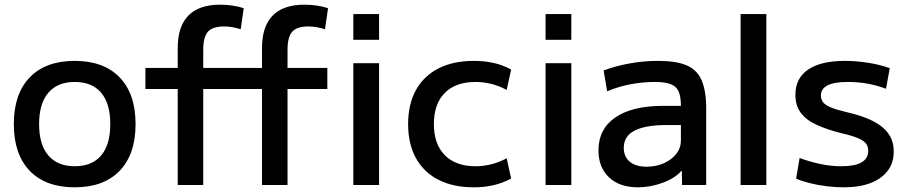

<svg xmlns="http://www.w3.org/2000/svg" viewBox="-20 -790 3876 820"><path d="M299 10Q175 10 107 -60.5Q39 -131 39 -260Q39 -389 107 -459.5Q175 -530 299 -530Q423 -530 491 -459.5Q559 -389 559 -260Q559 -131 491 -60.5Q423 10 299 10ZM299 -80Q373 -80 412 -126Q451 -172 451 -260Q451 -348 412 -394Q373 -440 299 -440Q226 -440 186.5 -394Q147 -348 147 -260Q147 -172 186.5 -126Q226 -80 299 -80Z M739 0V-410H601V-500H739V-585Q739 -677 784.5 -723.5Q830 -770 920 -770Q948 -770 974 -766Q1000 -762 1021 -755L1008 -665Q972 -677 937 -677Q888 -677 868 -654.5Q848 -632 848 -577V-500H1099V-585Q1099 -677 1144.5 -723.5Q1190 -770 1280 -770Q1308 -770 1334 -766Q1360 -762 1381 -755L1368 -665Q1332 -677 1297 -677Q1248 -677 1228 -654.5Q1208 -632 1208 -577V-500H1378V-410H1208V0H1099V-410H848V0ZM1489 -620V-730H1599V-620ZM1489 0V-520H1599V0Z M2004 10Q1916 10 1853 -22Q1790 -54 1756.5 -114.5Q1723 -175 1723 -260Q1723 -345 1756.5 -405.5Q1790 -466 1853 -498Q1916 -530 2004 -530Q2048 -530 2087 -521.5Q2126 -513 2163 -493L2144 -406Q2110 -424 2077 -432Q2044 -440 2011 -440Q1926 -440 1879.5 -393Q1833 -346 1833 -260Q1833 -175 1879.5 -127.5Q1926 -80 2011 -80Q2044 -80 2077 -88Q2110 -96 2144 -114L2163 -27Q2126 -8 2087 1Q2048 10 2004 10Z M2310 -620V-730H2420V-620ZM2310 0V-520H2420V0Z M2704 10Q2626 10 2581 -32.5Q2536 -75 2536 -148Q2536 -239 2608 -288.5Q2680 -338 2813 -338H2888Q2888 -378 2878 -400Q2868 -422 2843.5 -431Q2819 -440 2776 -440Q2725 -440 2672.5 -430Q2620 -420 2573 -400L2558 -489Q2608 -508 2668.5 -519Q2729 -530 2790 -530Q2868 -530 2912.5 -511Q2957 -492 2976.5 -447Q2996 -402 2996 -328V0H2893L2892 -60H2890Q2863 -29 2810.5 -9.5Q2758 10 2704 10ZM2742 -78Q2782 -78 2815.5 -93Q2849 -108 2868.5 -133Q2888 -158 2888 -189V-256H2828Q2736 -256 2690 -232Q2644 -208 2644 -159Q2644 -121 2669.5 -99.5Q2695 -78 2742 -78Z M3143 0V-730H3253V0Z M3584 10Q3549 10 3511.5 5.5Q3474 1 3440 -7.5Q3406 -16 3380 -27L3395 -115Q3439 -99 3484 -89.5Q3529 -80 3573 -80Q3631 -80 3659.5 -96.5Q3688 -113 3688 -146Q3688 -165 3678 -177.5Q3668 -190 3643 -200.5Q3618 -211 3574 -221Q3514 -236 3469.5 -256Q3425 -276 3401 -307Q3377 -338 3377 -385Q3377 -456 3431.5 -493Q3486 -530 3589 -530Q3637 -530 3687.5 -522Q3738 -514 3780 -499L3764 -411Q3724 -426 3683.5 -433Q3643 -440 3602 -440Q3543 -440 3514.5 -425.5Q3486 -411 3486 -382Q3486 -365 3495.5 -353Q3505 -341 3529 -331Q3553 -321 3596 -311Q3640 -301 3676.5 -287Q3713 -273 3740 -253.5Q3767 -234 3782 -207Q3797 -180 3797 -143Q3797 -95 3771.5 -61Q3746 -27 3698.5 -8.5Q3651 10 3584 10Z"/></svg>

Font: M PLUS 1 Thin Medium
Style: Regular
Weight: 500
Version: Version 1.001